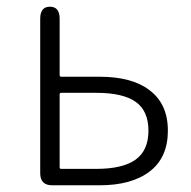

<svg xmlns="http://www.w3.org/2000/svg" viewBox="-20 -553 570 573"><path d="M136 0Q100 0 100 -36V-497Q100 -533 129 -533Q158 -533 158 -497V-329Q158 -324 163 -324H277Q374 -324 426 -284Q481 -243 481 -163Q481 -83 427 -41.5Q373 0 277 0ZM158 -54Q158 -49 163 -49H267Q346 -49 384.5 -76.5Q423 -104 423 -163Q423 -222 385 -249Q347 -276 267 -276H163Q158 -276 158 -271Z"/></svg>

Font: Resource Han Rounded KR Light
Style: Regular
Weight: 300
Designer: Cyano Hao (round all glyphs); Ryoko NISHIZUKA 西塚涼子 (kana, bopomofo & ideographs); Paul D. Hunt (Latin, Greek & Cyrillic)
Foundry: Cyano Hao
Version: 0.990